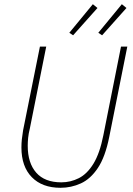

<svg xmlns="http://www.w3.org/2000/svg" viewBox="-20 -882 634 914"><path d="M268 12Q181 12 131.5 -38.5Q82 -89 82 -180Q82 -200 84 -219Q86 -238 90 -262L170 -660H200L122 -270Q116 -246 114 -226Q112 -206 112 -188Q112 -106 152.5 -60Q193 -14 272 -14Q316 -14 355.5 -34Q395 -54 425 -103Q455 -152 472 -238L556 -660H586L500 -230Q481 -135 446 -82.5Q411 -30 365 -9Q319 12 268 12ZM328 -714 310 -726 422 -862 444 -844ZM466 -714 448 -726 560 -862 582 -844Z"/></svg>

Font: Source Sans Variable
Style: Italic
Weight: 200
Italic angle: -11°
Designer: Paul D. Hunt
Foundry: Adobe Systems Incorporated
Version: Version 3.006;hotconv 1.0.111;makeotfexe 2.5.65597